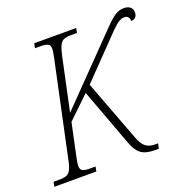

<svg xmlns="http://www.w3.org/2000/svg" viewBox="-150 -846 940 967"><g transform="rotate(-20 320.0 -363.0)"><path d="M-21 0 -16 -25H15Q39 -25 53.5 -30.5Q68 -36 77 -54Q86 -72 93 -109L199 -606Q202 -622 204.5 -635Q207 -648 207 -657Q207 -677 194.5 -683Q182 -689 157 -689H126L131 -714H356L351 -689H320Q296 -689 281.5 -683.5Q267 -678 258 -660Q249 -642 241 -605L181 -323L513 -664Q549 -701 570.5 -713.5Q592 -726 615 -726Q636 -726 648.5 -716Q661 -706 661 -688Q661 -654 629 -652Q628 -682 601 -682Q587 -682 572 -673Q557 -664 529 -636L322 -422L447 -91Q460 -57 478.5 -42Q497 -27 528 -27H545L539 0H518Q469 0 444 -19Q419 -38 404 -80L289 -390L172 -278L136 -109Q128 -74 128 -57Q128 -37 140.5 -31Q153 -25 178 -25H209L204 0Z"/></g></svg>

Font: Noto Serif SemiCondensed ExtraLight
Style: Italic
Weight: 200
Width: 4
Italic angle: -12°
Designer: Monotype Design Team
Foundry: Monotype Imaging Inc.
Version: Version 2.013